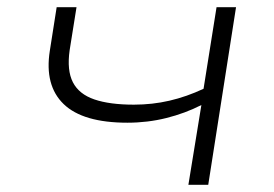

<svg xmlns="http://www.w3.org/2000/svg" viewBox="-20 -512 760 532"><path d="M502 0 538 -221Q493 -198 441 -185Q389 -172 333 -172Q210 -172 156.5 -223.5Q103 -275 118 -371L137 -492H192L173 -373Q165 -317 182 -284Q199 -251 241.5 -236.5Q284 -222 351 -222Q402 -222 449.5 -233Q497 -244 544 -266L580 -492H634L557 0Z"/></svg>

Font: Nunito Sans 7pt Expanded ExtraLight
Style: Italic
Weight: 250
Width: 7
Italic angle: -9°
Designer: Vernon Adams
Foundry: Vernon Adams
Version: Version 3.101;gftools[0.9.27]